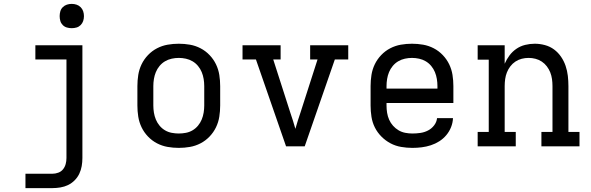

<svg xmlns="http://www.w3.org/2000/svg" viewBox="-20 -753 3040 988"><path d="M111 215V141H250Q265 141 280 135.5Q295 130 304.5 118Q314 106 318 91Q322 76 322 60V-447H162V-520H404V60Q404 81 400.5 101.5Q397 122 388 141Q379 160 364 175Q349 190 330.5 199Q312 208 291 211.5Q270 215 250 215ZM349 -608Q336 -608 324 -611.5Q312 -615 303 -624Q294 -633 290.5 -645Q287 -657 287 -670Q287 -683 290.5 -695Q294 -707 303 -716Q312 -725 324 -729Q336 -733 349 -733Q362 -733 374 -729Q386 -725 395 -716Q404 -707 408 -695Q412 -683 412 -670Q412 -657 408 -645Q404 -633 395 -624Q386 -615 374 -611.5Q362 -608 349 -608Z M900 8Q871 8 842.5 3Q814 -2 788 -15.5Q762 -29 741.5 -50.5Q721 -72 708.5 -98Q696 -124 691.5 -152.5Q687 -181 687 -210V-310Q687 -339 691.5 -367.5Q696 -396 708.5 -422Q721 -448 741.5 -469.5Q762 -491 788 -504.5Q814 -518 842.5 -523Q871 -528 900 -528Q929 -528 957.5 -523Q986 -518 1012 -504.5Q1038 -491 1058.5 -469.5Q1079 -448 1091.5 -422Q1104 -396 1108.5 -367.5Q1113 -339 1113 -310V-210Q1113 -181 1108.5 -152.5Q1104 -124 1091.5 -98Q1079 -72 1058.5 -50.5Q1038 -29 1012 -15.5Q986 -2 957.5 3Q929 8 900 8ZM900 -66Q918 -66 936.5 -69.5Q955 -73 971 -82.5Q987 -92 999 -106.5Q1011 -121 1018 -138Q1025 -155 1028 -173.5Q1031 -192 1031 -210V-310Q1031 -328 1028 -346.5Q1025 -365 1018 -382Q1011 -399 999 -413.5Q987 -428 971 -437.5Q955 -447 936.5 -451Q918 -455 900 -455Q882 -455 863.5 -451Q845 -447 829 -437.5Q813 -428 801 -413.5Q789 -399 782 -382Q775 -365 772 -346.5Q769 -328 769 -310V-210Q769 -192 772 -173.5Q775 -155 782 -138Q789 -121 801 -106.5Q813 -92 829 -82.5Q845 -73 863.5 -69.5Q882 -66 900 -66Z M1452 0 1297 -447H1228V-520H1424V-447H1386L1474 -173Q1481 -153 1487.5 -132Q1494 -111 1500 -90Q1506 -111 1512.5 -132Q1519 -153 1526 -173L1614 -447H1576V-520H1772V-447H1703L1548 0Z M2102 8Q2073 8 2044 3Q2015 -2 1989.5 -15.5Q1964 -29 1943 -50Q1922 -71 1909 -97Q1896 -123 1891.5 -152Q1887 -181 1887 -210V-310Q1887 -339 1891.5 -367.5Q1896 -396 1908.5 -422Q1921 -448 1941.5 -469.5Q1962 -491 1988 -504.5Q2014 -518 2042.5 -523Q2071 -528 2100 -528Q2129 -528 2157.5 -523Q2186 -518 2212 -504.5Q2238 -491 2258.5 -469.5Q2279 -448 2291.5 -422Q2304 -396 2308.5 -367.5Q2313 -339 2313 -310V-223H1969V-210Q1969 -191 1972 -172.5Q1975 -154 1982.5 -137Q1990 -120 2002.5 -106Q2015 -92 2031 -82.5Q2047 -73 2065.5 -69.5Q2084 -66 2102 -66Q2123 -66 2143.5 -69Q2164 -72 2182.5 -81.5Q2201 -91 2214 -108Q2227 -125 2229 -145H2311Q2310 -121 2301 -98.5Q2292 -76 2276.5 -57.5Q2261 -39 2240.5 -26Q2220 -13 2197 -5.5Q2174 2 2150 5Q2126 8 2102 8ZM1969 -297H2231V-310Q2231 -328 2228 -346.5Q2225 -365 2218 -382Q2211 -399 2199 -413.5Q2187 -428 2171 -437.5Q2155 -447 2136.5 -451Q2118 -455 2100 -455Q2082 -455 2063.5 -451Q2045 -447 2029 -437.5Q2013 -428 2001 -413.5Q1989 -399 1982 -382Q1975 -365 1972 -346.5Q1969 -328 1969 -310Z M2438 0V-74H2495V-446H2438V-520H2577V-425Q2587 -448 2602 -468Q2617 -488 2637.5 -502Q2658 -516 2682.5 -522Q2707 -528 2732 -528Q2758 -528 2784 -521Q2810 -514 2831 -498.5Q2852 -483 2867 -461Q2882 -439 2890.5 -414Q2899 -389 2902 -362.5Q2905 -336 2905 -310V-74H2962V0H2766V-74H2823V-310Q2823 -328 2820.5 -346Q2818 -364 2811.5 -380.5Q2805 -397 2794 -411.5Q2783 -426 2768 -436Q2753 -446 2735.5 -450.5Q2718 -455 2700 -455Q2682 -455 2664.5 -450.5Q2647 -446 2632 -436Q2617 -426 2606 -411.5Q2595 -397 2588.5 -380.5Q2582 -364 2579.5 -346Q2577 -328 2577 -310V-74H2634V0Z"/></svg>

Font: Iosevka Plex Etoile
Style: Regular
Weight: 400
Designer: Belleve Invis
Foundry: Belleve Invis
Version: Version 25.1.1; ttfautohint (v1.8.4)